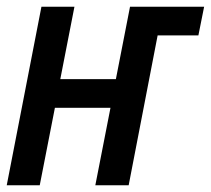

<svg xmlns="http://www.w3.org/2000/svg" viewBox="-34 -550 626 570"><path d="M-14 0 89 -530H187L145 -315H310L352 -530H572L555 -445H434L348 0H249L294 -230H129L84 0Z"/></svg>

Font: Lode Dark
Style: Bold Italic
Weight: 700
Italic angle: -11°
Monospace: yes
Designer: Belleve Invis
Foundry: Belleve Invis
Version: Version 29.2.0; ttfautohint (v1.8.3)